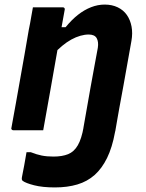

<svg xmlns="http://www.w3.org/2000/svg" viewBox="-20 -570 640 840"><path d="M214 115Q252 115 278 104.5Q304 94 320.5 65.5Q337 37 346 -15L485 0Q485 2 484.5 3.5Q484 5 483.5 6Q483 7 483 9Q471 75 448.5 121Q426 167 394 195.5Q362 224 318.5 237Q275 250 220 250Q166 250 129 240.5Q92 231 79 221Q76 218 75.5 214.5Q75 211 76 205Q81 180 86 153Q91 126 96 96H115Q140 106 162.5 110.5Q185 115 214 115ZM438 -550Q470 -550 495 -538Q520 -526 535 -504.5Q550 -483 555.5 -454Q561 -425 555 -391Q546 -342 537.5 -293Q529 -244 520 -195Q511 -146 502 -97Q498 -73 493.5 -49Q489 -25 485 0Q452 0 420 0Q388 0 354 0Q350 0 347.5 -3.5Q345 -7 345 -11Q353 -55 360.5 -99Q368 -143 376 -187Q384 -231 392 -274.5Q400 -318 408 -361Q412 -387 403 -403Q394 -419 368 -419Q351 -419 331.5 -413.5Q312 -408 292 -397Q272 -386 251.5 -369Q231 -352 210 -329L227 -451H267Q294 -484 321.5 -505.5Q349 -527 378.5 -538.5Q408 -550 438 -550ZM254 -538Q258 -538 260 -536.5Q262 -535 263 -532.5Q264 -530 263 -527Q247 -440 231.5 -352Q216 -264 200.5 -176Q185 -88 169 0Q147 0 125.5 0Q104 0 82.5 0Q61 0 39 0Q36 0 34 -1Q32 -2 31 -3.5Q30 -5 29.5 -7Q29 -9 30 -11Q40 -65 49.5 -118.5Q59 -172 68.5 -225.5Q78 -279 87.5 -332.5Q97 -386 106 -440Q112 -468 116 -493Q120 -518 124 -538Q149 -538 171 -538Q193 -538 213.5 -538Q234 -538 254 -538Z"/></svg>

Font: RecMonoLinear Nerd Font Mono
Style: Bold Italic
Weight: 700
Italic angle: -10°
Monospace: yes
Version: Version 1.085; ttfautohint (v1.8.4.7-5d5b);Nerd Fonts 3.2.1